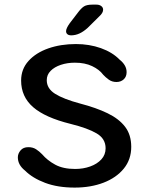

<svg xmlns="http://www.w3.org/2000/svg" viewBox="-20 -820 659 850"><path d="M310.5 10.5Q235.5 10.5 179.8 -10.5Q124 -31.5 90.5 -65Q59 -90 59 -123.5Q59 -140 71 -154.2Q83 -168.5 105.5 -168.5Q125.5 -168.5 139.8 -159.2Q154 -150 166.5 -137Q189.5 -110 224.5 -91Q259.5 -72 312.5 -72Q348.5 -72 379.2 -83Q410 -94 428.8 -114.5Q447.5 -135 447.5 -163.5Q447.5 -206 408.2 -229.2Q369 -252.5 292.5 -271.5Q179.5 -299.5 126.5 -345.8Q73.5 -392 73.5 -463.5Q73.5 -514 106.2 -550.2Q139 -586.5 194 -605.8Q249 -625 316 -625Q375.5 -625 426.8 -606.8Q478 -588.5 510 -555.5Q524 -544.5 532.2 -530.8Q540.5 -517 540.5 -500.5Q540.5 -480.5 527.8 -468.8Q515 -457 495.5 -457Q476 -457 461.5 -467.5Q447 -478 437 -489Q420 -512 388 -527.2Q356 -542.5 311.5 -542.5Q278 -542.5 249.5 -533Q221 -523.5 204 -506.2Q187 -489 187 -465Q187 -428 223.8 -404.8Q260.5 -381.5 335 -361.5Q406 -343 456.5 -318.5Q507 -294 534 -258.5Q561 -223 561 -170Q561 -114 528 -73.5Q495 -33 438.2 -11.2Q381.5 10.5 310.5 10.5ZM294 -663.5Q285 -663.5 278.8 -668.2Q272.5 -673 272.5 -682Q272.5 -694.5 289 -717.5L323.5 -762.5Q339.5 -784 352 -791.8Q364.5 -799.5 389 -799.5H407Q420 -799.5 428.2 -793.2Q436.5 -787 436.5 -777Q436.5 -763 420 -748L368 -696.5Q349 -679.5 331.2 -671.5Q313.5 -663.5 294 -663.5Z"/></svg>

Font: Sono Monospace Medium
Style: Regular
Weight: 500
Designer: Tyler Finck
Foundry: Tyler Finck
Version: Version 2.112